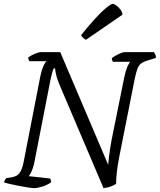

<svg xmlns="http://www.w3.org/2000/svg" viewBox="-28 -974 827 994"><path d="M149 0Q141 0 120 -3Q99 -6 73.5 -11Q48 -16 26 -21Q4 -26 -8 -30Q-6 -35 -2.5 -42Q1 -49 5 -52L33 -56Q48 -59 59.5 -65.5Q71 -72 80.5 -90.5Q90 -109 97 -149L181 -580Q188 -613 197 -632.5Q206 -652 213 -657H124Q123 -660 120.5 -665Q118 -670 118 -676Q125 -682 137.5 -688.5Q150 -695 163 -699.5Q176 -704 182 -704H284L532 -121Q534 -141 536 -160Q538 -179 541.5 -201Q545 -223 550 -251L616 -577Q623 -609 631.5 -629Q640 -649 647 -654H557Q555 -656 553 -661Q551 -666 551 -673Q557 -678 570 -685.5Q583 -693 596.5 -698.5Q610 -704 614 -704H769Q772 -700 776 -692Q780 -684 779 -674L733 -660Q714 -654 702.5 -645.5Q691 -637 684 -619.5Q677 -602 670 -568L590 -165Q580 -114 576.5 -79Q573 -44 573 -22Q563 -16 551.5 -11Q540 -6 529 -3.5Q518 -1 508 0L284 -526Q268 -563 263 -585.5Q258 -608 257 -620H250Q248 -615 245.5 -608.5Q243 -602 240.5 -591.5Q238 -581 233 -559L148 -124Q142 -101 134.5 -84.5Q127 -68 121 -62L231 -50Q233 -48 235 -41.5Q237 -35 236 -30Q217 -16 190.5 -8Q164 0 149 0ZM417 -768Q410 -771 401.5 -779Q393 -787 392 -792Q430 -840 463.5 -876.5Q497 -913 522 -933.5Q547 -954 556 -954Q563 -954 574.5 -945.5Q586 -937 596 -924Q606 -911 606 -898Z"/></svg>

Font: Texturina 12pt ExtraLight
Style: Italic
Weight: 250
Italic angle: -11°
Designer: Guillermo Torres Carreño
Foundry: Omnibus-Type
Version: Version 1.002